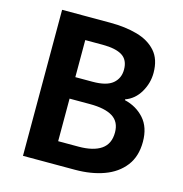

<svg xmlns="http://www.w3.org/2000/svg" viewBox="-109 -841 899 941"><g transform="rotate(15 340.5 -370.5)"><path d="M91 0V-741H336Q412 -741 472.5 -724Q533 -707 568.5 -667Q604 -627 604 -558Q604 -506 577 -460Q550 -414 503 -397V-393Q563 -379 602 -335.5Q641 -292 641 -218Q641 -144 603.5 -95.5Q566 -47 501.5 -23.5Q437 0 355 0ZM239 -439H326Q397 -439 428.5 -465.5Q460 -492 460 -536Q460 -585 427 -606Q394 -627 327 -627H239ZM239 -114H342Q417 -114 457 -141.5Q497 -169 497 -227Q497 -281 458 -305.5Q419 -330 342 -330H239Z"/></g></svg>

Font: Source Han Sans TC
Style: Bold
Weight: 700
Designer: Ryoko NISHIZUKA Ë•øÂ°öÊ∂ºÂ≠ê (kana, bopomofo & ideographs); Paul D. Hunt (Latin, Greek & Cyrillic); Sandoll Communicatio
Foundry: Adobe
Version: Version 2.004;hotconv 1.0.118;makeotfexe 2.5.65603